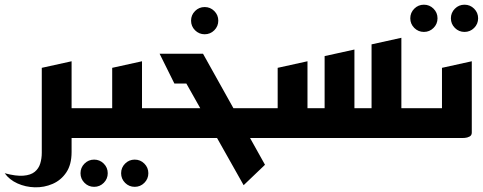

<svg xmlns="http://www.w3.org/2000/svg" viewBox="-105 -588 2057 818"><path d="M174 0V-127H320V0ZM-85 150Q-37 163 -5.5 160.5Q26 158 43 144Q60 130 66.5 108.5Q73 87 73 63V-299L200 -327V60Q200 113 177.5 146.5Q155 180 119 195.5Q83 211 43.5 210Q4 209 -30.5 193.5Q-65 178 -85 150Z M469 208Q445 208 428 191Q411 174 411 150Q411 126 428 109Q445 92 469 92Q493 92 510 109Q527 126 527 150Q527 174 510 191Q493 208 469 208ZM296 208Q272 208 255 191Q238 174 238 150Q238 126 255 109Q272 92 296 92Q320 92 337 109Q354 126 354 150Q354 174 337 191Q320 208 296 208Z M400 0V-127H620V0ZM280 0V-127H373V-299L500 -327V-23Q500 -11 490 -6Q480 -1 470 -0.5Q460 0 460 0Z M767 -442Q743 -442 726 -459Q709 -476 709 -500Q709 -524 726 -541Q743 -558 767 -558Q791 -558 808 -541Q825 -524 825 -500Q825 -476 808 -459Q791 -442 767 -442Z M580 0V-127H1025V0ZM933 201 689 -232H638L575 -359H760L1024 114Z M985 0V-127H1078V-299L1205 -327V-127H1278V-349L1405 -377V-127H1478V-399L1605 -427V-127H1725V0Z M1874 -452Q1850 -452 1833 -469Q1816 -486 1816 -510Q1816 -534 1833 -551Q1850 -568 1874 -568Q1898 -568 1915 -551Q1932 -534 1932 -510Q1932 -486 1915 -469Q1898 -452 1874 -452ZM1701 -452Q1677 -452 1660 -469Q1643 -486 1643 -510Q1643 -534 1660 -551Q1677 -568 1701 -568Q1725 -568 1742 -551Q1759 -534 1759 -510Q1759 -486 1742 -469Q1725 -452 1701 -452Z M1685 0V-127H1778V-299L1905 -327V-23Q1905 -11 1895 -6Q1885 -1 1875 -0.5Q1865 0 1865 0Z"/></svg>

Font: Reem Kufi Fun SemiBold
Style: Regular
Weight: 600
Designer: Khaled Hosny
Version: Version 1.005